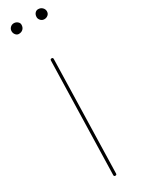

<svg xmlns="http://www.w3.org/2000/svg" viewBox="-245 -947 722 979"><g transform="rotate(-30 116.0 -457.5)"><path d="M109.9 8.3Q101.6 8.3 101.6 0L118.7 -664.6Q118.7 -672.9 127 -672.9Q135.3 -672.9 135.3 -664.6L118.2 0Q118.2 8.3 109.9 8.3ZM226.6 -892.6Q226.6 -879.4 217.3 -871.6Q208 -863.8 195.8 -863.8Q182.6 -863.8 174.3 -873Q166 -882.3 166 -892.1Q166 -906.7 173.8 -915.5Q181.6 -924.3 192.4 -924.3Q207.5 -924.3 217 -914.8Q226.6 -905.3 226.6 -892.6ZM80.1 -898.4Q80.1 -882.8 70.6 -873.3Q61 -863.8 45.4 -863.8Q34.7 -863.8 27.1 -873Q19.5 -882.3 19.5 -894Q19.5 -906.7 28.3 -915.5Q37.1 -924.3 49.8 -924.3Q61.5 -924.3 70.8 -916.7Q80.1 -909.2 80.1 -898.4Z"/></g></svg>

Font: Mikhak-FD Thin
Style: Regular
Weight: 100
Designer: Amin Abedi
Version: Version 3.2